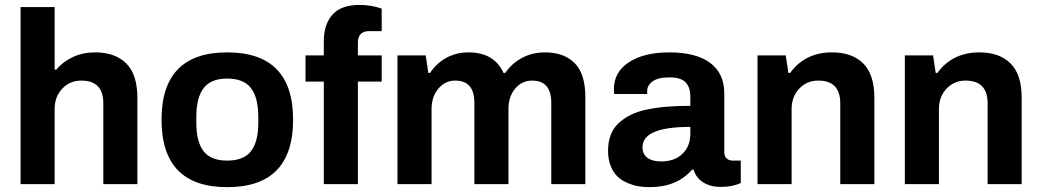

<svg xmlns="http://www.w3.org/2000/svg" viewBox="-20 -752 4252 784"><path d="M64 0V-723.1H203.1V-467.8H210Q236.8 -500 277.3 -519Q317.9 -538.1 368.2 -538.1Q450.2 -538.1 495.6 -492.9Q541 -447.8 541 -352.1V0H401.9V-330.1Q401.9 -422.9 312 -422.9Q265.1 -422.9 234.1 -389.9Q203.1 -356.9 203.1 -307.1V0Z M907.7 12.2Q639.6 12.2 639.6 -263.2Q639.6 -538.1 907.7 -538.1Q1176.8 -538.1 1176.8 -263.2Q1176.8 12.2 907.7 12.2ZM907.7 -96.2Q974.6 -96.2 1004.6 -134.3Q1034.7 -172.4 1034.7 -251V-274.9Q1034.7 -354 1004.6 -392.6Q974.6 -431.2 907.7 -431.2Q841.8 -431.2 811.8 -392.6Q781.7 -354 781.7 -274.9V-251Q781.7 -172.4 811.5 -134.3Q841.3 -96.2 907.7 -96.2Z M1302.2 0V-418.9H1227.5V-525.9H1302.2V-584Q1302.2 -652.3 1337.4 -692.1Q1372.6 -731.9 1448.2 -731.9Q1496.1 -731.9 1538.6 -716.8V-625H1488.3Q1441.4 -625 1441.4 -578.1V-525.9H1538.6V-418.9H1441.4V0Z M1603 0V-525.9H1718.3L1729 -454.1H1735.8Q1762.2 -493.7 1802.5 -515.9Q1842.8 -538.1 1893.1 -538.1Q1998 -538.1 2036.1 -454.1H2043Q2069.3 -492.7 2111.3 -515.4Q2153.3 -538.1 2205.1 -538.1Q2283.2 -538.1 2326.7 -494.1Q2370.1 -450.2 2370.1 -356.9V0H2231V-332Q2231 -422.9 2152.8 -422.9Q2110.8 -422.9 2083.5 -390.1Q2056.2 -357.4 2056.2 -307.1V0H1917V-332Q1917 -422.9 1838.9 -422.9Q1797.4 -422.9 1769.8 -389.9Q1742.2 -356.9 1742.2 -307.1V0Z M2632.8 12.2Q2609.4 12.2 2588.1 8.8Q2566.9 5.4 2543.2 -4.6Q2519.5 -14.6 2502.4 -30.3Q2485.4 -45.9 2474.1 -73.2Q2462.9 -100.6 2462.9 -136.2Q2462.9 -172.4 2473.6 -200.7Q2484.4 -229 2505.6 -248.8Q2526.9 -268.6 2555.2 -282.7Q2583.5 -296.9 2622.6 -304.9Q2661.6 -313 2704.1 -316.4Q2746.6 -319.8 2798.8 -319.8V-358.9Q2798.8 -395.5 2779.5 -415.8Q2760.3 -436 2713.9 -436Q2667 -436 2644.8 -419.9Q2622.6 -403.8 2622.6 -379.9V-368.2H2487.8Q2486.8 -374 2486.8 -389.2Q2486.8 -457.5 2548.1 -497.8Q2609.4 -538.1 2712.9 -538.1Q2821.8 -538.1 2879.6 -495.4Q2937.5 -452.6 2937.5 -370.1V-130.9Q2937.5 -113.8 2947 -105Q2956.5 -96.2 2971.7 -96.2H3004.9V-4.9Q2971.7 11.2 2922.9 11.2Q2879.9 11.2 2850.8 -7.6Q2821.8 -26.4 2812.5 -59.1H2805.7Q2744.1 12.2 2632.8 12.2ZM2679.7 -92.8Q2734.4 -92.8 2766.6 -123.8Q2798.8 -154.8 2798.8 -205.1V-233.9Q2603.5 -233.9 2603.5 -150.9Q2603.5 -122.6 2623.5 -107.7Q2643.6 -92.8 2679.7 -92.8Z M3073.2 0V-525.9H3188.5L3199.2 -454.1H3206.1Q3267.6 -538.1 3377.4 -538.1Q3459.5 -538.1 3504.9 -492.9Q3550.3 -447.8 3550.3 -352.1V0H3411.1V-330.1Q3411.1 -422.9 3321.3 -422.9Q3274.4 -422.9 3243.4 -389.9Q3212.4 -356.9 3212.4 -307.1V0Z M3674.8 0V-525.9H3790L3800.8 -454.1H3807.6Q3869.1 -538.1 3979 -538.1Q4061 -538.1 4106.4 -492.9Q4151.9 -447.8 4151.9 -352.1V0H4012.7V-330.1Q4012.7 -422.9 3922.9 -422.9Q3876 -422.9 3845 -389.9Q3814 -356.9 3814 -307.1V0Z"/></svg>

Font: Archivo
Style: Bold
Weight: 700
Designer: Hector Gatti
Foundry: Omnibus-Type
Version: Version 2.001